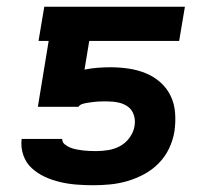

<svg xmlns="http://www.w3.org/2000/svg" viewBox="-20 -540 640 568"><path d="M255 8Q230 8 205.5 6Q181 4 157.5 -1.5Q134 -7 112.5 -17Q91 -27 74 -42.5Q57 -58 49 -81Q41 -104 44 -129H164Q164 -119 171.5 -113Q179 -107 187.5 -103.5Q196 -100 206 -98Q216 -96 225 -95Q234 -94 244 -93.5Q254 -93 264 -93Q282 -93 300.5 -96Q319 -99 335.5 -108Q352 -117 363.5 -133Q375 -149 378 -167Q381 -184 376 -199.5Q371 -215 359 -224Q347 -233 331 -236.5Q315 -240 298 -240Q291 -240 283.5 -240Q276 -240 268.5 -239.5Q261 -239 254 -238Q247 -237 239.5 -236Q232 -235 224 -232.5Q216 -230 212 -224H92L124 -419H94L111 -520H527L510 -419H244L230 -334Q249 -338 268.5 -339.5Q288 -341 307 -341Q334 -341 361 -337Q388 -333 412 -323Q436 -313 455 -296Q474 -279 485 -256Q496 -233 498 -206Q500 -179 496 -151Q492 -126 480.5 -101.5Q469 -77 450 -57.5Q431 -38 407 -25Q383 -12 357.5 -4.5Q332 3 306.5 5.5Q281 8 255 8Z"/></svg>

Font: Iosevka Extended
Style: Bold Italic
Weight: 700
Width: 7
Italic angle: -9°
Monospace: yes
Designer: Belleve Invis
Foundry: Belleve Invis
Version: Version 32.5.0; ttfautohint (v1.8.4)